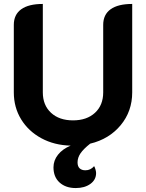

<svg xmlns="http://www.w3.org/2000/svg" viewBox="-20 -729 740 973"><path d="M650 -709V-261Q650 -165 591.5 -94.5Q533 -24 437 -1Q403 26 388 48Q373 70 373 94Q373 114 383.5 124Q394 134 413 134Q439 134 457 113Q460 117 463.5 128.5Q467 140 467 148Q467 182 438 203Q409 224 364 224Q313 224 282 196Q251 168 251 119Q251 84 274 55Q297 26 338 9Q255 7 189.5 -28.5Q124 -64 87 -124.5Q50 -185 50 -261V-603Q50 -655 87.5 -682Q125 -709 197 -709V-261Q197 -196 238.5 -157.5Q280 -119 350 -119Q420 -119 461.5 -157.5Q503 -196 503 -261V-603Q503 -655 540.5 -682Q578 -709 650 -709Z"/></svg>

Font: K2D ExtraBold
Style: Regular
Weight: 800
Designer: Katatrad Aksorn Co.,Ltd.
Foundry: Cadson Demak Co.,Ltd.
Version: Version 1.000; ttfautohint (v1.6)